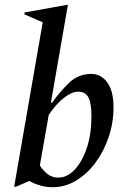

<svg xmlns="http://www.w3.org/2000/svg" viewBox="-20 -770 539 800"><path d="M200 10Q172 10 146.5 2.5Q121 -5 102 -16L47 8H39L158 -677L82 -710V-718L260 -750H263L192 -342H197Q231 -390 269 -426Q307 -462 360 -462Q401 -462 427 -426.5Q453 -391 453 -322Q453 -259 433 -199.5Q413 -140 378 -92.5Q343 -45 297 -17.5Q251 10 200 10ZM305 -388Q279 -388 246 -362Q213 -336 183 -291L146 -80Q165 -53 182.5 -41.5Q200 -30 223 -30Q260 -30 291.5 -63.5Q323 -97 342 -154.5Q361 -212 361 -284Q361 -340 348.5 -364Q336 -388 305 -388Z"/></svg>

Font: Spectral Medium
Style: Italic
Weight: 500
Italic angle: -10°
Designer: Jean-Baptiste Levee
Foundry: Production Type
Version: Version 2.001